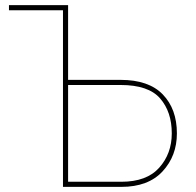

<svg xmlns="http://www.w3.org/2000/svg" viewBox="-20 -730 766 750"><path d="M226 0V-690H15V-710H246V-418H451Q561 -418 616 -361Q671 -304 671 -209Q671 -121 615 -60.5Q559 0 454 0ZM246 -20H454Q553 -20 602 -75Q651 -130 651 -209Q651 -293 605.5 -345.5Q560 -398 451 -398H246Z"/></svg>

Font: Raleway-v4020 Thin
Style: Regular
Weight: 250
Designer: Matt McInerney, Pablo Impallari, Rodrigo Fuenzalida
Foundry: Matt McInerney, Pablo Impallari, Rodrigo Fuenzalida
Version: Version 4.020;PS 004.020;hotconv 1.0.88;makeotf.lib2.5.64775